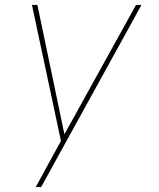

<svg xmlns="http://www.w3.org/2000/svg" viewBox="-20 -540 640 775"><path d="M124 215Q136 194 147.5 173Q159 152 170 131L226 29L109 -520H131L240 2L529 -520H551L146 215Z"/></svg>

Font: Iosevka Aile Thin Oblique
Style: Regular
Weight: 100
Italic angle: -9°
Designer: Belleve Invis
Foundry: Belleve Invis
Version: Version 31.1.0; ttfautohint (v1.8.4)